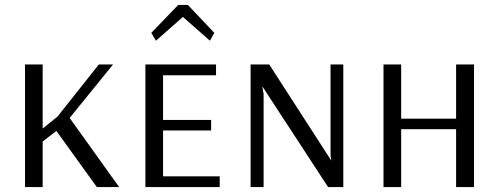

<svg xmlns="http://www.w3.org/2000/svg" viewBox="-20 -763 2035 783"><path d="M82 0V-500H154V-239L214 -287L383 -500H441L264 -282L466 0H375L210 -229L154 -186V0Z M616 -597 597 -629 707 -743H746L854 -629L836 -597L726 -694ZM573 0V-500H861V-456H645V-274H841V-231H645V-44H876V0Z M1002 0V-500H1078L1331 -108L1328 -129V-500H1380V0H1318L1051 -409H1050L1055 -379V0Z M1544 0V-500H1616V-279H1840V-500H1913V0H1840V-236H1616V0Z"/></svg>

Font: Arsenal SC
Style: Regular
Weight: 400
Designer: Andrij Shevchenko
Foundry: Stairsfor
Version: Version 2.001; ttfautohint (v1.8.4.7-5d5b)